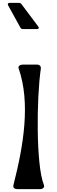

<svg xmlns="http://www.w3.org/2000/svg" viewBox="-20 -1321 401 1341"><path d="M140 -1118H238C251 -1118 255 -1126 247 -1136L130 -1292C125 -1298 120 -1301 112 -1301H47C36 -1301 31 -1293 37 -1283L122 -1129C126 -1121 132 -1118 140 -1118ZM102 0H259C278 0 294 -11 286 -31C231 -168 235 -635 265 -840C268 -859 256 -870 237 -870H140C121 -870 104 -859 110 -844C194 -603 145 -307 74 -29C69 -9 82 0 102 0Z"/></svg>

Font: OpenDyslexic3
Style: Regular
Weight: 400
Designer: Abelardo Gonzalez
Version: Version 3.001;PS 003.001;hotconv 1.0.88;makeotf.lib2.5.64775